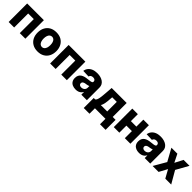

<svg xmlns="http://www.w3.org/2000/svg" viewBox="432 -2195 3998 3998"><g transform="rotate(45 2430.5 -196.5)"><path d="M217.3 0H55.2V-545.4H547.4V0H383.3V-412.6H217.3Z M912.1 10.3Q825.7 10.3 764.6 -25.4Q702.6 -61 669.9 -124Q636.7 -187 636.7 -271Q636.7 -355.5 669.9 -418.5Q702.6 -481.4 764.6 -517.6Q826.2 -552.7 912.1 -552.7Q998.5 -552.7 1060.1 -517.6Q1121.1 -481.9 1154.8 -418.5Q1188 -354.5 1188 -271Q1188 -188 1154.8 -124Q1121.1 -60.1 1060.1 -25.4Q999 10.3 912.1 10.3ZM913.1 -120.6Q943.8 -120.6 966.3 -140.1Q987.8 -158.7 999.5 -193.4Q1010.7 -228.5 1010.7 -272Q1010.7 -316.4 999.5 -351.6Q987.8 -386.2 966.3 -404.8Q944.3 -423.8 913.1 -423.8Q880.9 -423.8 858.9 -404.8Q835.9 -385.7 825.2 -351.6Q813.5 -317.4 813.5 -272Q813.5 -227.5 825.2 -193.4Q835.9 -159.2 858.9 -140.1Q881.3 -120.6 913.1 -120.6Z M1439 0H1276.9V-545.4H1769V0H1605V-412.6H1439Z M2033.2 9.3Q1981.4 9.3 1940.9 -8.3Q1899.4 -26.4 1877 -62Q1853.5 -97.7 1853.5 -151.4Q1853.5 -196.3 1869.6 -228Q1885.7 -259.8 1913.6 -278.8Q1941.9 -298.3 1978.5 -308.6Q2014.2 -318.4 2056.6 -322.3Q2105.5 -327.1 2131.3 -331.5Q2160.2 -336.9 2172.9 -345.2Q2185.5 -354 2185.5 -370.6V-372.6Q2185.5 -399.9 2167 -414.6Q2147.9 -429.7 2116.2 -429.7Q2081.5 -429.7 2060.5 -414.6Q2040 -399.9 2034.2 -373.5L1874 -379.4Q1880.4 -428.7 1910.6 -468.3Q1939.9 -507.3 1992.7 -530.3Q2043.9 -552.7 2117.7 -552.7Q2170.9 -552.7 2213.9 -540.5Q2257.3 -528.3 2290.5 -504.9Q2323.2 -481 2341.3 -447.8Q2358.9 -414.1 2358.9 -370.6V0H2195.8V-76.2H2191.4Q2176.8 -47.9 2154.3 -29.3Q2131.3 -9.8 2101.6 -0.5Q2070.8 9.3 2033.2 9.3ZM2086.4 -104.5Q2113.8 -104.5 2137.2 -115.7Q2160.2 -127 2173.3 -147.5Q2187 -168 2187 -193.8V-245.6Q2179.2 -241.7 2168.9 -238.8Q2167 -238.3 2158.9 -235.8Q2150.9 -233.4 2146 -232.4Q2136.7 -230 2120.6 -227.5Q2102.1 -224.6 2095.2 -223.6Q2071.8 -220.2 2053.7 -211.4Q2036.1 -203.1 2027.3 -190.9Q2018.1 -176.8 2018.1 -159.7Q2018.1 -133.3 2037.6 -118.7Q2056.2 -104.5 2086.4 -104.5Z M2596.2 160.6H2427.2V-133.8H2467.8Q2486.3 -142.6 2497.6 -169.9Q2508.8 -196.3 2515.1 -231.9Q2520.5 -262.2 2524.9 -306.6Q2525.9 -321.8 2528.3 -347.7Q2530.8 -373.5 2531.2 -379.4L2543.9 -545.4H2985.8V-133.8H3070.8V160.6H2906.2V0H2596.2ZM2636.7 -133.8H2823.7V-416H2689L2686 -379.4Q2680.7 -287.1 2670.4 -231.9Q2659.2 -171.4 2636.7 -133.8Z M3255.4 -340.3H3535.2V-208H3255.4ZM3150.9 -545.4H3314.9V0H3150.9ZM3476.6 -545.4H3640.1V0H3476.6Z M3899.4 9.3Q3847.7 9.3 3807.1 -8.3Q3765.6 -26.4 3743.2 -62Q3719.7 -97.7 3719.7 -151.4Q3719.7 -196.3 3735.8 -228Q3752 -259.8 3779.8 -278.8Q3808.1 -298.3 3844.7 -308.6Q3880.4 -318.4 3922.9 -322.3Q3971.7 -327.1 3997.6 -331.5Q4026.4 -336.9 4039.1 -345.2Q4051.8 -354 4051.8 -370.6V-372.6Q4051.8 -399.9 4033.2 -414.6Q4014.2 -429.7 3982.4 -429.7Q3947.8 -429.7 3926.8 -414.6Q3906.2 -399.9 3900.4 -373.5L3740.2 -379.4Q3746.6 -428.7 3776.9 -468.3Q3806.2 -507.3 3858.9 -530.3Q3910.2 -552.7 3983.9 -552.7Q4037.1 -552.7 4080.1 -540.5Q4123.5 -528.3 4156.7 -504.9Q4189.5 -481 4207.5 -447.8Q4225.1 -414.1 4225.1 -370.6V0H4062V-76.2H4057.6Q4043 -47.9 4020.5 -29.3Q3997.6 -9.8 3967.8 -0.5Q3937 9.3 3899.4 9.3ZM3952.6 -104.5Q3980 -104.5 4003.4 -115.7Q4026.4 -127 4039.6 -147.5Q4053.2 -168 4053.2 -193.8V-245.6Q4045.4 -241.7 4035.2 -238.8Q4033.2 -238.3 4025.1 -235.8Q4017.1 -233.4 4012.2 -232.4Q4002.9 -230 3986.8 -227.5Q3968.3 -224.6 3961.4 -223.6Q3938 -220.2 3919.9 -211.4Q3902.3 -203.1 3893.6 -190.9Q3884.3 -176.8 3884.3 -159.7Q3884.3 -133.3 3903.8 -118.7Q3922.4 -104.5 3952.6 -104.5Z M4302.7 -545.4H4478.5L4568.4 -365.7L4661.6 -545.4H4836.4L4684.1 -272.9L4842.3 0H4668.5L4568.4 -181.2L4470.7 0H4294.9L4453.1 -272.9Z"/></g></svg>

Font: My Font
Style: Regular
Weight: 500
Designer: Rasmus Andersson
Foundry: rsms
Version: Version 0.001